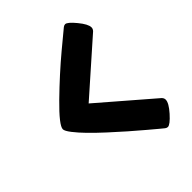

<svg xmlns="http://www.w3.org/2000/svg" viewBox="-158 -606 690 690"><g transform="rotate(-45 187.0 -261.0)"><path d="M18.1 -260.7Q18.1 -280.3 83.7 -344.5Q149.4 -408.7 214.8 -463.4L280.8 -518.1Q286.1 -522 291 -522Q301.8 -522 325.9 -492.7Q350.1 -463.4 350.1 -446.8Q350.1 -439 343.8 -432.6L149.4 -260.7L348.6 -88.9Q355 -82.5 355 -74.7Q355 -58.1 328.9 -28.8Q302.7 0.5 291 0.5Q286.1 0.5 280.8 -3.4Q275.4 -7.8 265.9 -15.6Q256.3 -23.4 229 -46.6Q201.7 -69.8 177 -91.3Q152.3 -112.8 121.8 -140.9Q91.3 -168.9 69.6 -191.2Q47.9 -213.4 33 -232.7Q18.1 -252 18.1 -260.7Z"/></g></svg>

Font: Coustard
Style: Regular
Weight: 400
Foundry: vernon adams
Version: Version 1.001